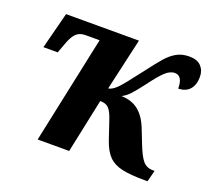

<svg xmlns="http://www.w3.org/2000/svg" viewBox="-99 -673 889 807"><g transform="rotate(20 345.0 -269.5)"><path d="M422 -97 393 -183Q382 -216 369 -229Q356 -242 331 -242L280 0H139L241 -481H178Q151 -481 135.5 -465Q120 -449 107 -411L93 -373H29L71 -536H397L344 -303Q358 -305 373.5 -318Q389 -331 410 -358L456 -417Q497 -471 518 -495Q539 -519 563 -532.5Q587 -546 620 -546Q655 -546 672.5 -527.5Q690 -509 690 -480Q690 -445 672.5 -424.5Q655 -404 621 -403Q621 -460 586 -460Q564 -460 542.5 -439.5Q521 -419 490 -377Q459 -336 442 -318Q425 -300 407 -292Q454 -291 484.5 -266.5Q515 -242 534 -193L558 -132Q577 -83 593.5 -63.5Q610 -44 639 -44H646L633 7H620Q555 7 518 -1.5Q481 -10 459 -32Q437 -54 422 -97Z"/></g></svg>

Font: Noto Serif Narrow
Style: Bold Italic
Weight: 700
Width: 4
Italic angle: -12°
Designer: Monotype Design Team
Foundry: Monotype Imaging Inc.
Version: Version 1.001